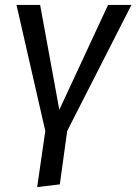

<svg xmlns="http://www.w3.org/2000/svg" viewBox="-20 -547 554 780"><path d="M419 -527H514L253 -15L223 202L131 213L164 -15L47 -527H143L221 -101Z"/></svg>

Font: Fira Sans Variable
Style: Italic
Weight: 397
Italic angle: -8°
Designer: Carrois Corporate & Edenspiekermann AG
Foundry: Carrois Corporate GbR & Edenspiekermann AG
Version: Version 4.202